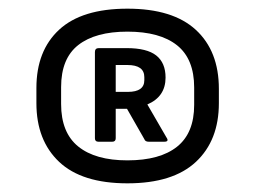

<svg xmlns="http://www.w3.org/2000/svg" viewBox="-20 -725 588 443"><path d="M274 -302Q169 -302 116.5 -351.5Q64 -401 64 -487V-522Q64 -608 116.5 -656.5Q169 -705 274 -705Q379 -705 432 -656Q485 -607 485 -520V-487Q485 -401 432 -351.5Q379 -302 274 -302ZM274 -355Q349 -355 388.5 -386.5Q428 -418 428 -483V-523Q428 -589 388.5 -620.5Q349 -652 274 -652Q200 -652 160.5 -621Q121 -590 121 -524V-485Q121 -419 160.5 -387Q200 -355 274 -355ZM207 -398Q199 -398 199 -406V-605Q199 -614 208 -614H272Q319 -614 340.5 -597Q362 -580 362 -546Q362 -502 320 -484L364 -408Q371 -398 359 -398H323Q315 -398 313 -404L273 -474H247V-406Q247 -398 239 -398ZM247 -513H275Q313 -513 313 -540V-547Q313 -575 274 -575H247Z"/></svg>

Font: Sofia Sans Semi Condensed
Style: Bold
Weight: 700
Designer: Botio Nikoltchev, Ani Petrova
Foundry: lettersoup
Version: Version 4.100; ttfautohint (v1.8.4.7-5d5b)